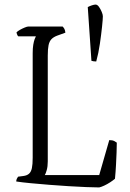

<svg xmlns="http://www.w3.org/2000/svg" viewBox="-20 -820 568 840"><path d="M414 0Q392 0 357 -1.5Q322 -3 280 -5.5Q238 -8 195 -11.5Q152 -15 114.5 -18.5Q77 -22 51 -26Q51 -33 54 -38.5Q57 -44 59 -47L82 -50Q98 -52 107 -60Q116 -68 119.5 -84.5Q123 -101 123 -130V-587Q123 -609 125.5 -624Q128 -639 131.5 -648.5Q135 -658 137 -661H60Q57 -663 54.5 -670Q52 -677 52 -678Q56 -683 66.5 -689Q77 -695 88 -699.5Q99 -704 104 -704H254Q258 -700 261.5 -694Q265 -688 266 -677L230 -664Q214 -658 205 -648.5Q196 -639 192.5 -622.5Q189 -606 189 -577V-114Q189 -92 184.5 -76Q180 -60 176 -54H414L458 -207Q472 -207 479.5 -203Q487 -199 491 -196Q491 -178 490 -152.5Q489 -127 487.5 -98Q486 -69 483 -38Q475 -31 462 -22.5Q449 -14 436 -8Q423 -2 414 0ZM401 -551Q394 -551 388.5 -552Q383 -553 380 -554L364 -789Q371 -793 381.5 -796.5Q392 -800 398 -800Q406 -800 413 -790Q420 -780 425 -768Q430 -756 430 -749Q430 -737 426.5 -703.5Q423 -670 417 -628.5Q411 -587 401 -551Z"/></svg>

Font: Texturina 12pt Thin
Style: Regular
Weight: 250
Designer: Guillermo Torres Carreño
Foundry: Omnibus-Type
Version: Version 1.002